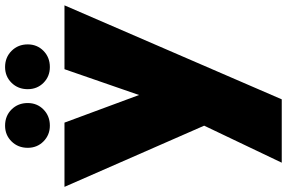

<svg xmlns="http://www.w3.org/2000/svg" viewBox="-212 -630 1102 737"><g transform="rotate(-90 338.5 -261.0)"><path d="M342.8 -277.8 441.9 -564H687L326.2 270H83L225.1 -27.8L-9.8 -564H236.8ZM225.1 -620.1Q189.5 -620.1 164.8 -644.5Q140.1 -668.9 140.1 -705.1Q140.1 -742.2 164.6 -767.1Q189 -792 225.1 -792Q262.7 -792 287.4 -767.1Q312 -742.2 312 -705.1Q312 -668.9 287.1 -644.5Q262.2 -620.1 225.1 -620.1ZM450.2 -620.1Q414.1 -620.1 389.6 -644.5Q365.2 -668.9 365.2 -705.1Q365.2 -742.2 389.6 -767.1Q414.1 -792 450.2 -792Q487.3 -792 512.2 -767.1Q537.1 -742.2 537.1 -705.1Q537.1 -668.9 512.2 -644.5Q487.3 -620.1 450.2 -620.1Z"/></g></svg>

Font: SVN-Poppins Black
Style: Regular
Weight: 900
Designer: Ninad Kale (Devanagari), Jonny Pinhorn (Latin)
Foundry: Indian Type Foundry
Version: Version 3.002 2017